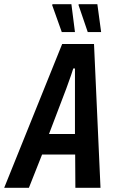

<svg xmlns="http://www.w3.org/2000/svg" viewBox="-62 -897 549 917"><path d="M-42 0 235 -687H387L418 0H298L297 -159H139L76 0ZM172 -257H296V-475Q296 -482 296 -493Q296 -504 296 -517.5Q296 -531 296 -544.5Q296 -558 296 -570H288Q284 -556 277.5 -538Q271 -520 265 -503Q259 -486 255 -475ZM233 -744 187 -873 189 -877H279L296 -744ZM357 -744 313 -873 314 -877H403L421 -744Z"/></svg>

Font: Archivo ExtraCondensed SemiBold
Style: Italic
Weight: 600
Width: 2
Italic angle: -10°
Designer: Hector Gatti
Foundry: Omnibus-Type
Version: Version 2.001